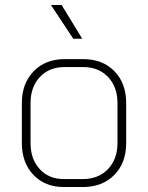

<svg xmlns="http://www.w3.org/2000/svg" viewBox="-20 -745 596 773"><path d="M68 -169V-330Q68 -409 115.5 -458Q163 -507 240 -507H315Q393 -507 440.5 -458.5Q488 -410 488 -330V-169Q488 -89 440 -40.5Q392 8 313 8H237Q161 8 114.5 -41Q68 -90 68 -169ZM313 -24Q376 -24 414.5 -64Q453 -104 453 -169V-330Q453 -395 415 -435Q377 -475 315 -475H240Q178 -475 140.5 -435Q103 -395 103 -330V-169Q103 -104 140 -64Q177 -24 237 -24ZM185 -725H228L311 -589H275Z"/></svg>

Font: Bai Jamjuree ExtraLight
Style: Regular
Weight: 275
Designer: Katatrad Aksorn Co.,Ltd.
Foundry: Cadson Demak Co.,Ltd.
Version: Version 1.000; ttfautohint (v1.6)